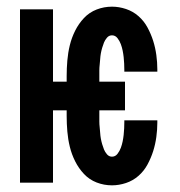

<svg xmlns="http://www.w3.org/2000/svg" viewBox="-20 -548 540 576"><path d="M316 8Q292 8 270 -0.5Q248 -9 232 -26Q216 -43 205.5 -64Q195 -85 189.5 -107.5Q184 -130 182 -153.5Q180 -177 180 -200V-217H139V0H40V-520H139V-303H180V-320Q180 -343 182 -366.5Q184 -390 189.5 -412.5Q195 -435 205.5 -456Q216 -477 232 -494Q248 -511 270 -519.5Q292 -528 316 -528Q337 -528 358 -521Q379 -514 395.5 -499.5Q412 -485 422.5 -465.5Q433 -446 439.5 -425.5Q446 -405 449 -383Q452 -361 452 -340V-333H353V-337Q353 -347 352.5 -357Q352 -367 351 -376.5Q350 -386 348 -396Q346 -406 342.5 -415.5Q339 -425 332.5 -433.5Q326 -442 316 -442Q307 -442 301 -435Q295 -428 292 -420.5Q289 -413 286.5 -404.5Q284 -396 282.5 -387.5Q281 -379 280.5 -370.5Q280 -362 279 -353.5Q278 -345 278 -336.5Q278 -328 278 -320V-303H355V-217H278V-200Q278 -192 278 -183.5Q278 -175 279 -166.5Q280 -158 280.5 -149.5Q281 -141 282.5 -132.5Q284 -124 286.5 -115.5Q289 -107 292 -99.5Q295 -92 301 -85Q307 -78 316 -78Q326 -78 332.5 -86.5Q339 -95 342.5 -104.5Q346 -114 348 -124Q350 -134 351 -143.5Q352 -153 352.5 -163Q353 -173 353 -183V-187H452V-180Q452 -159 449 -137Q446 -115 439.5 -94.5Q433 -74 422.5 -54.5Q412 -35 395.5 -20.5Q379 -6 358 1Q337 8 316 8Z"/></svg>

Font: Iosevka Term Semibold
Style: Regular
Weight: 600
Monospace: yes
Designer: Belleve Invis
Foundry: Belleve Invis
Version: Version 31.4.0